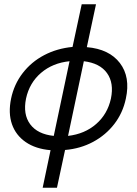

<svg xmlns="http://www.w3.org/2000/svg" viewBox="-20 -730 640 900"><path d="M180 150 217 -26Q147 -32 100.5 -64Q54 -96 36 -148Q18 -200 32 -268Q46 -335 86.5 -387.5Q127 -440 187 -471.5Q247 -503 320 -510L363 -710H430L387 -509Q492 -500 542 -434.5Q592 -369 570 -268Q556 -201 516 -149Q476 -97 416.5 -65Q357 -33 285 -27L247 150ZM102 -268Q87 -194 121.5 -147.5Q156 -101 232 -93L306 -443Q227 -435 172.5 -388.5Q118 -342 102 -268ZM500 -268Q515 -341 481.5 -387.5Q448 -434 373 -443L299 -93Q377 -102 430.5 -148.5Q484 -195 500 -268Z"/></svg>

Font: Geist Mono Light
Style: Italic
Weight: 300
Italic angle: -12°
Monospace: yes
Designer: Basement.studio, Andrés Briganti, Mateo Zaragoza
Foundry: Basement.studio, Vercel, Andrés Briganti, Guido Ferreyra, Mateo Zaragoza
Version: Version 1.500; ttfautohint (v1.8.4.7-5d5b)